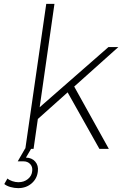

<svg xmlns="http://www.w3.org/2000/svg" viewBox="-20 -762 626 983"><path d="M2 180.2 18.1 151.9Q27.3 160.2 43.2 165.5Q59.1 170.9 74.2 170.9Q103 170.9 123 154.5Q143.1 138.2 145 112.8Q147.5 91.8 134.5 77.9Q121.6 64 100.1 64H70.8L108.9 -2H109.9L216.8 -742.2H258.8L183.1 -212.9L535.2 -521H585.9L359.9 -318.8L537.1 0H488.8L326.2 -289.1L173.8 -152.8L151.9 0H139.2L112.8 44.9Q143.1 45.4 160.4 65.4Q177.7 85.4 173.8 115.2Q169.9 152.8 141.8 177Q113.8 201.2 73.2 201.2Q53.7 201.2 33.7 195.6Q13.7 189.9 2 180.2Z"/></svg>

Font: Trueno UltraLight
Style: Italic
Weight: 250
Designer: Julieta Ulanovsky
Foundry: Julieta Ulanovsky
Version: Version 3.001b | FøM Fix